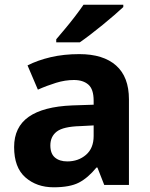

<svg xmlns="http://www.w3.org/2000/svg" viewBox="-20 -786 639 816"><path d="M317 -556Q419 -556 473.5 -507.5Q528 -459 528 -364V0H423L394 -74H390Q354 -30 315.5 -10Q277 10 208 10Q136 10 88 -32Q40 -74 40 -161Q40 -246 102 -289.5Q164 -333 287 -338L378 -341V-358Q378 -407 355.5 -426.5Q333 -446 294 -446Q257 -446 218 -434Q179 -422 141 -405L97 -508Q140 -530 195.5 -543Q251 -556 317 -556ZM321 -250Q249 -248 221.5 -227Q194 -206 194 -168Q194 -133 213.5 -116.5Q233 -100 266 -100Q313 -100 345.5 -128Q378 -156 378 -208V-253ZM504 -756Q489 -742 466 -722Q443 -702 416 -680Q389 -658 363.5 -638.5Q338 -619 319 -606H219V-619Q235 -638 256.5 -663.5Q278 -689 299 -716.5Q320 -744 335 -766H504Z"/></svg>

Font: Noto Sans Thai Looped
Style: Bold
Weight: 700
Designer: Sasikarn Vongin, Ben Mitchell
Foundry: The Fontpad Ltd
Version: Version 1.001; ttfautohint (v1.8.4.7-5d5b)